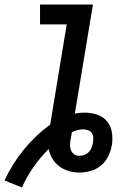

<svg xmlns="http://www.w3.org/2000/svg" viewBox="-45 -755 565 849"><path d="M52 74 -25 43Q-9 8 12.5 -26.5Q34 -61 59.5 -92.5Q85 -124 114.5 -152Q144 -180 177 -204L250 -647H132V-735H366L286 -253Q297 -255 308 -256Q319 -257 329 -257Q358 -257 384.5 -248Q411 -239 428 -219Q445 -199 449.5 -171Q454 -143 450 -114Q450 -113 449.5 -112.5Q449 -112 449 -111Q445 -87 433 -63Q421 -39 401 -22.5Q381 -6 355.5 1Q330 8 306 8Q281 8 258 1Q235 -6 217 -19.5Q199 -33 187 -53Q175 -73 170 -96Q133 -59 103 -16Q73 27 52 74ZM306 -66Q317 -66 328 -70Q339 -74 347.5 -82.5Q356 -91 360 -102Q364 -113 366 -124Q368 -136 367.5 -147Q367 -158 361 -166.5Q355 -175 344.5 -179Q334 -183 323 -183Q310 -183 297.5 -179.5Q285 -176 273 -171Q272 -164 270.5 -156.5Q269 -149 268 -142Q265 -129 264.5 -116Q264 -103 268.5 -91.5Q273 -80 283 -73Q293 -66 306 -66Z"/></svg>

Font: Iosevka SS04 Semibold
Style: Italic
Weight: 600
Italic angle: -9°
Monospace: yes
Designer: Belleve Invis
Foundry: Belleve Invis
Version: Version 19.0.0; ttfautohint (v1.8.4)